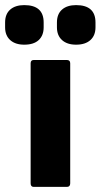

<svg xmlns="http://www.w3.org/2000/svg" viewBox="-73 -732 394 752"><path d="M59 0Q47 0 47 -14V-484Q47 -497 59 -497H189Q202 -497 202 -484V-14Q202 0 189 0ZM22 -557Q-13 -557 -33 -575Q-53 -593 -53 -625V-644Q-53 -677 -33 -694.5Q-13 -712 22 -712Q98 -712 98 -644V-625Q98 -593 78.5 -575Q59 -557 22 -557ZM225 -557Q190 -557 170 -575Q150 -593 150 -625V-644Q150 -677 170 -694.5Q190 -712 225 -712Q301 -712 301 -644V-625Q301 -593 281 -575Q261 -557 225 -557Z"/></svg>

Font: Sofia Sans Semi Condensed Black
Style: Regular
Weight: 900
Designer: Botio Nikoltchev, Ani Petrova
Foundry: lettersoup
Version: Version 4.100; ttfautohint (v1.8.4.7-5d5b)